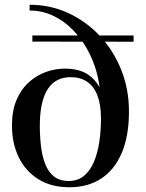

<svg xmlns="http://www.w3.org/2000/svg" viewBox="-20 -780 614 810"><path d="M273 10Q196 10 142 -23.8Q88 -57.5 59.2 -116.2Q30.5 -175 30.5 -250Q30.5 -314 50.2 -359.5Q70 -405 102.8 -434Q135.5 -463 174.8 -476.8Q214 -490.5 253.5 -490.5Q317 -490.5 355.2 -462.8Q393.5 -435 410.8 -387.2Q428 -339.5 428 -280.5H406Q406 -338.5 391 -377.2Q376 -416 347.5 -435.2Q319 -454.5 277.5 -454.5Q247 -454.5 223 -442.5Q199 -430.5 182.2 -405.2Q165.5 -380 156.8 -341.5Q148 -303 148 -250Q148 -204.5 153 -162.5Q158 -120.5 171 -87.5Q184 -54.5 207.8 -35.5Q231.5 -16.5 269.5 -16.5Q307.5 -16.5 333.5 -37.5Q359.5 -58.5 375.5 -95.5Q391.5 -132.5 398.8 -180.2Q406 -228 406 -280.5L402.5 -368.5Q402.5 -420 388.5 -472.2Q374.5 -524.5 348.2 -571.8Q322 -619 285.2 -656Q248.5 -693 203 -714.2Q157.5 -735.5 105 -735.5V-760Q191 -760 266.8 -725.5Q342.5 -691 400.5 -629.2Q458.5 -567.5 491.2 -486Q524 -404.5 524 -310Q524 -205 493.2 -133.8Q462.5 -62.5 406.2 -26.2Q350 10 273 10ZM116.5 -604.5V-630.5H543.5V-604Z"/></svg>

Font: Bodoni Moda SC 9pt Medium
Style: Regular
Weight: 500
Designer: Owen Earl
Foundry: indestructible type
Version: Version 2.005